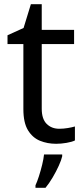

<svg xmlns="http://www.w3.org/2000/svg" viewBox="-20 -730 401 920"><path d="M264 -113Q284 -113 305 -116.5Q326 -120 339 -124V-57Q325 -50 299 -45.5Q273 -41 249 -41Q207 -41 171.5 -55.5Q136 -70 114 -106Q92 -142 92 -207V-519H16V-561L93 -596L128 -710H180V-587H335V-519H180V-209Q180 -160 203.5 -136.5Q227 -113 264 -113ZM278 19Q274 37 261.5 64.5Q249 92 232.5 120Q216 148 198 170H150V158Q158 141 166.5 114.5Q175 88 182 59.5Q189 31 191 10H278Z"/></svg>

Font: Noto Sans Tamil UI
Style: Regular
Weight: 400
Designer: Jelle Bosma - Monotype Design Team
Foundry: Monotype Imaging Inc.
Version: Version 2.004; ttfautohint (v1.8.4.7-5d5b)